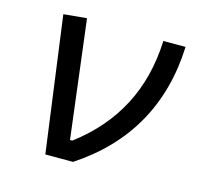

<svg xmlns="http://www.w3.org/2000/svg" viewBox="-83 -617 751 709"><g transform="rotate(15 293.0 -263.0)"><path d="M147.5 0H253.4C438.5 -121.6 536.1 -294.9 544.9 -517.6H460C452.6 -331.5 376.5 -185.5 230.5 -75.2H221.7L166 -525.9L77.6 -517.6Z"/></g></svg>

Font: Cascadia Code SemiLight
Style: Italic
Weight: 350
Italic angle: -10°
Monospace: yes
Designer: Aaron Bell
Foundry: Saja Typeworks
Version: Version 2404.023